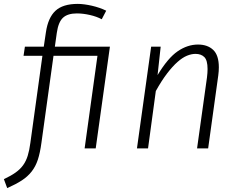

<svg xmlns="http://www.w3.org/2000/svg" viewBox="-72 -763 1231 987"><path d="M146 -476H49L56 -523H153L164 -597Q175 -672 213 -707.5Q251 -743 328 -743Q343 -743 362 -740.5Q381 -738 400.5 -733.5Q420 -729 439 -722.5Q458 -716 474 -708L451 -664Q425 -678 390 -686Q355 -694 323 -694Q276 -694 252 -672Q228 -650 220 -594L210 -523H493L420 0H363L429 -476H203L141 -29Q134 23 122.5 58Q111 93 90.5 119Q70 145 40 164.5Q10 184 -35 204L-52 158Q-16 141 8 124Q32 107 47 86Q62 65 70.5 37.5Q79 10 84 -28Z M738 -377Q791 -465 841.5 -499.5Q892 -534 946 -534Q995 -534 1024 -506.5Q1053 -479 1053 -417Q1053 -397 1050 -375L998 0H941L992 -365Q995 -389 995 -408Q995 -453 978.5 -469.5Q962 -486 933 -486Q912 -486 889 -476.5Q866 -467 840.5 -444.5Q815 -422 787 -385.5Q759 -349 729 -295L689 0H632L705 -523H754Z"/></svg>

Font: Glekhifnjqigglhiwekvrgaqftz
Style: Regular
Weight: 300
Italic angle: -8°
Designer: Carrois Corporate & Edenspiekermann
Foundry: Carrois Corporate GbR & Edenspiekermann AG
Version: Version 2.001